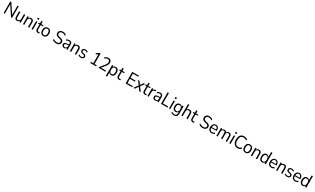

<svg xmlns="http://www.w3.org/2000/svg" viewBox="995 -5337 16637 10150"><g transform="rotate(30 9313.0 -262.5)"><path d="M81.3 0V-705H142.3L548 -99.9H521.8V-705H595.5V0H534.5L128.1 -606.8H154V0Z M898.2 8.9Q848.8 8.9 814.4 -10.5Q779.9 -29.9 762.1 -70.3Q744.4 -110.8 744.4 -171.5V-486.3H821.7V-175.5Q821.7 -131.7 832.3 -105.1Q843 -78.6 864.4 -67.2Q885.7 -55.8 917.1 -55.8Q953.5 -55.8 981.9 -72.9Q1010.2 -90 1027 -121.4Q1043.8 -152.9 1043.8 -195.8V-486.3H1121.2V0H1045.8V-103.7H1056Q1038.3 -51.2 996.8 -21.2Q955.4 8.9 898.2 8.9Z M1261.8 0V-486.3H1337V-385.2H1327.3Q1345 -437.3 1388.1 -466.3Q1431.3 -495.3 1490 -495.3Q1539.9 -495.3 1574.2 -476.2Q1608.4 -457.2 1626.6 -417.5Q1644.7 -377.8 1644.7 -316.1V0H1567.4V-310Q1567.4 -354.7 1556.4 -381Q1545.4 -407.3 1523.4 -419.5Q1501.4 -431.7 1469.7 -431.7Q1432.3 -431.7 1402.3 -414.8Q1372.3 -397.9 1355.8 -366Q1339.2 -334 1339.2 -291.3V0Z M1774.2 -608.7V-696.5H1867.5V-608.7ZM1782.8 0V-486.3H1860.2V0Z M2179.3 8.9Q2100.9 8.9 2061.6 -33.1Q2022.2 -75.2 2022.2 -158.5V-426.3H1936.4V-486.3H2022.2V-635H2099.6V-486.3H2238.7V-426.3H2099.6V-166.3Q2099.6 -110 2120.9 -83.6Q2142.1 -57.2 2189.3 -57.2Q2204.9 -57.2 2219.2 -60.8Q2233.4 -64.5 2244.8 -68.5L2258.8 -9.4Q2246.6 -1.5 2223.5 3.7Q2200.4 8.9 2179.3 8.9Z M2506.5 8.9Q2441.5 8.9 2394.2 -20.9Q2346.9 -50.8 2321.1 -107Q2295.2 -163.2 2295.2 -243.4Q2295.2 -323.6 2321.1 -380.1Q2346.9 -436.6 2394.2 -465.9Q2441.5 -495.3 2506.5 -495.3Q2572.2 -495.3 2619.6 -465.9Q2667 -436.6 2692.8 -380.1Q2718.7 -323.6 2718.7 -243.4Q2718.7 -163.2 2692.8 -107Q2667 -50.8 2619.6 -20.9Q2572.2 8.9 2506.5 8.9ZM2506.5 -54.4Q2568.9 -54.4 2604.6 -101.2Q2640.4 -148 2640.4 -243.9Q2640.4 -340.5 2604.6 -386.7Q2568.9 -432.9 2506.5 -432.9Q2445.6 -432.9 2409.5 -386.7Q2373.5 -340.5 2373.5 -243.9Q2373.5 -148 2409.5 -101.2Q2445.6 -54.4 2506.5 -54.4Z M3286.7 8.9Q3239.5 8.9 3195.7 -0.4Q3151.9 -9.8 3114.9 -27.6Q3077.9 -45.4 3048.2 -71.2L3074.4 -134.8Q3105.7 -110 3138 -93.3Q3170.3 -76.6 3207.6 -68.6Q3244.8 -60.6 3287.2 -60.6Q3367.1 -60.6 3407.5 -92.7Q3447.9 -124.9 3447.9 -182.3Q3447.9 -212.4 3435.5 -234.5Q3423.1 -256.7 3396 -272.1Q3368.8 -287.5 3325.9 -297.6L3231.2 -320.5Q3145.9 -341.5 3103.6 -387Q3061.2 -432.4 3061.2 -507.8Q3061.2 -570.6 3090.9 -616.7Q3120.5 -662.8 3173.8 -688.4Q3227 -713.9 3296.3 -713.9Q3339.5 -713.9 3378.4 -704.8Q3417.3 -695.6 3450.5 -677Q3483.7 -658.3 3509 -631.9L3482.8 -570.7Q3443.1 -608.7 3397.9 -626.7Q3352.6 -644.6 3298.2 -644.6Q3250.1 -644.6 3214.5 -628.5Q3179 -612.3 3159.8 -582.3Q3140.6 -552.3 3140.6 -511.6Q3140.6 -463.8 3167.9 -433.9Q3195.1 -404 3252.9 -389.9L3347.9 -367.2Q3438.5 -345.7 3482.8 -302Q3527 -258.4 3527 -187.3Q3527 -128.5 3497.6 -84.2Q3468.3 -39.9 3414.4 -15.5Q3360.5 8.9 3286.7 8.9Z M3775 8.9Q3729.1 8.9 3693.3 -11.5Q3657.5 -32 3636.9 -66.1Q3616.4 -100.1 3616.4 -140.7Q3616.4 -192.5 3641.2 -223.6Q3666 -254.6 3723.8 -268Q3781.6 -281.3 3878.4 -281.3H3921.3V-229.6H3882.7Q3828 -229.6 3791.3 -225.1Q3754.6 -220.5 3733.2 -210.9Q3711.8 -201.3 3702.6 -184.6Q3693.4 -167.9 3693.4 -143.4Q3693.4 -101.7 3720 -76Q3746.5 -50.4 3789.7 -50.4Q3823.1 -50.4 3850.3 -68.6Q3877.6 -86.8 3893.5 -119.2Q3909.4 -151.5 3909.4 -193.7V-322.9Q3909.4 -381.1 3887.4 -407Q3865.4 -432.9 3814.1 -432.9Q3775.2 -432.9 3737.7 -420.8Q3700.1 -408.6 3660.1 -382L3633.4 -439.3Q3658.1 -456.6 3688.8 -469.3Q3719.5 -482.1 3752.4 -488.7Q3785.2 -495.3 3816.1 -495.3Q3874.1 -495.3 3911.1 -476.1Q3948 -457 3966.1 -417.7Q3984.2 -378.4 3984.2 -317.1V0H3910.9V-111.4H3919.5Q3910.4 -74.3 3890.1 -47.1Q3869.7 -19.9 3840.7 -5.5Q3811.8 8.9 3775 8.9Z M4122.8 0V-486.3H4198V-385.2H4188.3Q4206 -437.3 4249.1 -466.3Q4292.3 -495.3 4351 -495.3Q4400.9 -495.3 4435.2 -476.2Q4469.4 -457.2 4487.6 -417.5Q4505.7 -377.8 4505.7 -316.1V0H4428.4V-310Q4428.4 -354.7 4417.4 -381Q4406.4 -407.3 4384.4 -419.5Q4362.4 -431.7 4330.7 -431.7Q4293.3 -431.7 4263.3 -414.8Q4233.3 -397.9 4216.8 -366Q4200.2 -334 4200.2 -291.3V0Z M4795.3 8.9Q4760.8 8.9 4727.5 1.9Q4694.3 -5.1 4666.8 -17.9Q4639.2 -30.7 4618.5 -49.4L4642.7 -102.8Q4666.9 -85.7 4691.9 -74Q4716.8 -62.4 4742.6 -56.9Q4768.5 -51.4 4795 -51.4Q4845 -51.4 4871.8 -72.1Q4898.7 -92.9 4898.7 -129Q4898.7 -159.6 4880.5 -177.2Q4862.4 -194.8 4825.2 -203.5L4748.7 -220.5Q4691 -233.4 4661.4 -266.3Q4631.9 -299.2 4631.9 -349.3Q4631.9 -394.1 4654 -426.9Q4676.1 -459.6 4715.5 -477.5Q4754.9 -495.3 4806.6 -495.3Q4837 -495.3 4865.5 -488.5Q4893.9 -481.8 4918.9 -469.1Q4943.9 -456.4 4962.3 -436.9L4936.5 -383.3Q4917.9 -400.4 4896.6 -412.2Q4875.3 -424 4853 -430.1Q4830.6 -436.2 4807.1 -436.2Q4759.2 -436.2 4732.1 -414.1Q4704.9 -391.9 4704.9 -352.7Q4704.9 -324.1 4720.9 -305.3Q4737 -286.6 4772.9 -279.2L4849.4 -262.2Q4910.6 -248.8 4940.7 -216.7Q4970.7 -184.5 4970.7 -133.9Q4970.7 -90.4 4949 -58.2Q4927.2 -25.9 4887.8 -8.5Q4848.3 8.9 4795.3 8.9Z M5366.6 0V-67.1H5512.2V-638.5H5550L5392.4 -537.9L5359.9 -596.4L5530.2 -705H5591V-67.1H5727.6V0Z M5886 0V-58.7L6101.7 -321.2Q6130.4 -354.9 6149.7 -388Q6168.9 -421.1 6178.9 -453.8Q6188.8 -486.4 6188.8 -520Q6188.8 -580.8 6156.4 -613.1Q6124 -645.4 6059.7 -645.4Q6011.9 -645.4 5969.7 -626.7Q5927.4 -607.9 5889.8 -570.2L5861.2 -630.5Q5896.8 -669.3 5952.5 -691.6Q6008.3 -713.9 6069.5 -713.9Q6133.7 -713.9 6177.9 -691.9Q6222.1 -669.8 6245.5 -627.7Q6268.9 -585.7 6268.9 -526.8Q6268.9 -493.6 6260.6 -461.6Q6252.2 -429.7 6237.5 -398.4Q6222.8 -367.1 6201.4 -335.8Q6180 -304.5 6153.5 -273.5L5963.6 -45.8L5962.4 -67.1H6293.8V0Z M6421.8 180V-486.3H6498V-373.5H6488.3Q6502.3 -431.3 6544.4 -463.3Q6586.4 -495.3 6648.1 -495.3Q6708.2 -495.3 6751.8 -464.9Q6795.4 -434.6 6819.2 -378.8Q6842.9 -323.1 6842.9 -243.4Q6842.9 -165.7 6819.1 -108.7Q6795.2 -51.8 6752.1 -21.4Q6708.9 8.9 6648.4 8.9Q6586.7 8.9 6544.7 -23.4Q6502.8 -55.8 6488.5 -113.7H6499.2V180ZM6630.6 -54.4Q6693.8 -54.4 6729.2 -102.6Q6764.6 -150.7 6764.6 -243.4Q6764.6 -336.8 6729.2 -384.8Q6693.8 -432.9 6630.6 -432.9Q6568 -432.9 6532.8 -384.7Q6497.7 -336.5 6497.7 -243.4Q6497.7 -150.7 6532.8 -102.6Q6568 -54.4 6630.6 -54.4Z M7131.3 8.9Q7052.9 8.9 7013.6 -33.1Q6974.2 -75.2 6974.2 -158.5V-426.3H6888.4V-486.3H6974.2V-635H7051.6V-486.3H7190.7V-426.3H7051.6V-166.3Q7051.6 -110 7072.9 -83.6Q7094.1 -57.2 7141.3 -57.2Q7156.9 -57.2 7171.2 -60.8Q7185.4 -64.5 7196.8 -68.5L7210.8 -9.4Q7198.6 -1.5 7175.5 3.7Q7152.4 8.9 7131.3 8.9Z M7527.3 0V-705H7931.5V-639.6H7603.7V-390.6H7909.5V-324.9H7603.7V-65.7H7931.5V0Z M7995.4 0 8192.9 -271.7V-231.7L8005.4 -486.3H8097.9L8238.3 -286.9H8209.6L8350.7 -486.3H8440.7L8254.3 -233.7V-268.6L8451.7 0H8359.1L8209.1 -212.7H8235.6L8085.5 0Z M8713.3 8.9Q8634.9 8.9 8595.6 -33.1Q8556.2 -75.2 8556.2 -158.5V-426.3H8470.4V-486.3H8556.2V-635H8633.6V-486.3H8772.7V-426.3H8633.6V-166.3Q8633.6 -110 8654.9 -83.6Q8676.1 -57.2 8723.3 -57.2Q8738.9 -57.2 8753.2 -60.8Q8767.4 -64.5 8778.8 -68.5L8792.8 -9.4Q8780.6 -1.5 8757.5 3.7Q8734.4 8.9 8713.3 8.9Z M8859.8 0V-486.3H8935.3V-374.8H8926.3Q8941.1 -431.7 8978.2 -461.1Q9015.3 -490.6 9079.8 -496.3L9106.6 -498.8L9112.8 -432L9063.9 -427.6Q9003.4 -421.1 8970.8 -384.1Q8938.1 -347.1 8938.1 -282.1V0Z M9328 8.9Q9282.1 8.9 9246.3 -11.5Q9210.5 -32 9189.9 -66.1Q9169.4 -100.1 9169.4 -140.7Q9169.4 -192.5 9194.2 -223.6Q9219 -254.6 9276.8 -268Q9334.6 -281.3 9431.4 -281.3H9474.3V-229.6H9435.7Q9381 -229.6 9344.3 -225.1Q9307.6 -220.5 9286.2 -210.9Q9264.8 -201.3 9255.6 -184.6Q9246.4 -167.9 9246.4 -143.4Q9246.4 -101.7 9273 -76Q9299.5 -50.4 9342.7 -50.4Q9376.1 -50.4 9403.3 -68.6Q9430.6 -86.8 9446.5 -119.2Q9462.4 -151.5 9462.4 -193.7V-322.9Q9462.4 -381.1 9440.4 -407Q9418.4 -432.9 9367.1 -432.9Q9328.2 -432.9 9290.7 -420.8Q9253.1 -408.6 9213.1 -382L9186.4 -439.3Q9211.1 -456.6 9241.8 -469.3Q9272.5 -482.1 9305.4 -488.7Q9338.2 -495.3 9369.1 -495.3Q9427.1 -495.3 9464.1 -476.1Q9501 -457 9519.1 -417.7Q9537.2 -378.4 9537.2 -317.1V0H9463.9V-111.4H9472.5Q9463.4 -74.3 9443.1 -47.1Q9422.7 -19.9 9393.7 -5.5Q9364.8 8.9 9328 8.9Z M9686.3 0V-705H9765.1V-68.7H10086.9V0Z M10166.2 -608.7V-696.5H10259.5V-608.7ZM10174.8 0V-486.3H10252.2V0Z M10587.7 188.9Q10531.2 188.9 10481.3 172.9Q10431.4 156.9 10390.2 126.3L10416.5 70.1Q10444.8 89 10471.6 101.7Q10498.4 114.3 10526.1 120.3Q10553.8 126.3 10583.9 126.3Q10649.5 126.3 10681.3 90.5Q10713 54.6 10713 -16.6V-135.8H10722.3Q10708.5 -77 10665.6 -44.7Q10622.7 -12.5 10562 -12.5Q10501.2 -12.5 10457.3 -41.7Q10413.4 -70.9 10389.8 -125.7Q10366.2 -180.4 10366.2 -254.1Q10366.2 -329.1 10389.8 -382.8Q10413.4 -436.6 10457.4 -465.9Q10501.4 -495.3 10562 -495.3Q10623.4 -495.3 10666 -463Q10708.5 -430.8 10722.1 -372.4H10713V-486.3H10789.2V-25Q10789.2 46.1 10766.5 93.7Q10743.8 141.2 10699.3 165.1Q10654.8 188.9 10587.7 188.9ZM10578.9 -74.8Q10643.1 -74.8 10678.2 -121.9Q10713.3 -168.9 10713.3 -254.1Q10713.3 -340.1 10678.2 -386.5Q10643.1 -432.9 10578.9 -432.9Q10515 -432.9 10479.8 -386.6Q10444.5 -340.3 10444.5 -254.1Q10444.5 -168.7 10479.8 -121.8Q10515 -74.8 10578.9 -74.8Z M10929.8 0V-705H11007.2V-385.2H10996Q11014.4 -437.3 11056.9 -466.3Q11099.3 -495.3 11158 -495.3Q11207.9 -495.3 11242.2 -476.5Q11276.4 -457.6 11294.6 -418Q11312.7 -378.3 11312.7 -316.1V0H11235.4V-310Q11235.4 -354.7 11224.4 -381Q11213.4 -407.3 11191.4 -419.5Q11169.4 -431.7 11137.7 -431.7Q11100.3 -431.7 11070.3 -414.8Q11040.3 -397.9 11023.8 -366Q11007.2 -334 11007.2 -291.3V0Z M11629.3 8.9Q11550.9 8.9 11511.6 -33.1Q11472.2 -75.2 11472.2 -158.5V-426.3H11386.4V-486.3H11472.2V-635H11549.6V-486.3H11688.7V-426.3H11549.6V-166.3Q11549.6 -110 11570.9 -83.6Q11592.1 -57.2 11639.3 -57.2Q11654.9 -57.2 11669.2 -60.8Q11683.4 -64.5 11694.8 -68.5L11708.8 -9.4Q11696.6 -1.5 11673.5 3.7Q11650.4 8.9 11629.3 8.9Z M12229.7 8.9Q12182.5 8.9 12138.7 -0.4Q12094.9 -9.8 12057.9 -27.6Q12020.9 -45.4 11991.2 -71.2L12017.4 -134.8Q12048.7 -110 12081 -93.3Q12113.3 -76.6 12150.6 -68.6Q12187.8 -60.6 12230.2 -60.6Q12310.1 -60.6 12350.5 -92.7Q12390.9 -124.9 12390.9 -182.3Q12390.9 -212.4 12378.5 -234.5Q12366.1 -256.7 12339 -272.1Q12311.8 -287.5 12268.9 -297.6L12174.2 -320.5Q12088.9 -341.5 12046.6 -387Q12004.2 -432.4 12004.2 -507.8Q12004.2 -570.6 12033.9 -616.7Q12063.5 -662.8 12116.8 -688.4Q12170 -713.9 12239.3 -713.9Q12282.5 -713.9 12321.4 -704.8Q12360.3 -695.6 12393.5 -677Q12426.7 -658.3 12452 -631.9L12425.8 -570.7Q12386.1 -608.7 12340.9 -626.7Q12295.6 -644.6 12241.2 -644.6Q12193.1 -644.6 12157.5 -628.5Q12122 -612.3 12102.8 -582.3Q12083.6 -552.3 12083.6 -511.6Q12083.6 -463.8 12110.9 -433.9Q12138.1 -404 12195.9 -389.9L12290.9 -367.2Q12381.5 -345.7 12425.8 -302Q12470 -258.4 12470 -187.3Q12470 -128.5 12440.6 -84.2Q12411.3 -39.9 12357.4 -15.5Q12303.5 8.9 12229.7 8.9Z M12780 8.9Q12709.8 8.9 12658.5 -19.9Q12607.2 -48.7 12579.7 -104.5Q12552.2 -160.3 12552.2 -241.9Q12552.2 -319.9 12579 -376.2Q12605.8 -432.6 12654 -463.9Q12702.2 -495.3 12765.8 -495.3Q12827.1 -495.3 12869.7 -467.8Q12912.3 -440.4 12934.4 -387.6Q12956.6 -334.8 12956.6 -259.7V-226.1H12611.3V-279.2H12905L12890 -265.6Q12890 -352.1 12859 -394.9Q12828.1 -437.7 12767.2 -437.7Q12722.7 -437.7 12691.3 -415.1Q12659.8 -392.5 12643.4 -350.8Q12627 -309.1 12627 -249.9V-239.3Q12627 -176 12644.4 -135.4Q12661.8 -94.8 12696.4 -74.6Q12730.9 -54.4 12780.9 -54.4Q12819.5 -54.4 12855.5 -67.1Q12891.6 -79.8 12923 -108L12950.3 -53.2Q12918 -23.9 12872.8 -7.5Q12827.7 8.9 12780 8.9Z M13068.8 0V-486.3H13144V-385.2H13134.3Q13145.7 -419.3 13167.1 -443.9Q13188.5 -468.5 13218.5 -481.9Q13248.5 -495.3 13286.1 -495.3Q13340.1 -495.3 13375.2 -468.2Q13410.2 -441.2 13422.4 -382.8H13411.4Q13427.3 -434.6 13469.4 -464.9Q13511.5 -495.3 13568.9 -495.3Q13615.8 -495.3 13648.3 -476.5Q13680.7 -457.6 13697.5 -417.7Q13714.3 -377.8 13714.3 -316.1V0H13636.9V-310Q13636.9 -377 13615 -404.4Q13593.1 -431.7 13548.9 -431.7Q13514 -431.7 13486.8 -414.8Q13459.6 -397.9 13444.5 -366Q13429.5 -334 13429.5 -290.4V0H13352.1V-310Q13352.1 -377 13330.2 -404.4Q13308.4 -431.7 13264.6 -431.7Q13229.2 -431.7 13202.8 -414.8Q13176.3 -397.9 13161.3 -366Q13146.2 -334 13146.2 -290.4V0Z M13846.2 -608.7V-696.5H13939.5V-608.7ZM13854.8 0V-486.3H13932.2V0Z M14360.6 8.9Q14264.2 8.9 14197.1 -34.1Q14130.1 -77.2 14095 -158Q14059.9 -238.7 14059.9 -353.2Q14059.9 -467.5 14095 -548.3Q14130.1 -629 14197.3 -671.5Q14264.4 -713.9 14360.6 -713.9Q14427.2 -713.9 14483.2 -692.5Q14539.3 -671.1 14577 -628.9L14548.6 -566.6Q14507.3 -605.9 14462.9 -624.3Q14418.5 -642.8 14363.5 -642.8Q14255 -642.8 14199 -569.4Q14143 -496 14143 -353Q14143 -210.3 14198.9 -136.7Q14254.8 -63.2 14364.5 -63.2Q14418.5 -63.2 14462.9 -81.3Q14507.3 -99.4 14548.3 -139.6L14577 -76.1Q14539 -35.4 14483 -13.2Q14426.9 8.9 14360.6 8.9Z M14841.5 8.9Q14776.5 8.9 14729.2 -20.9Q14681.9 -50.8 14656.1 -107Q14630.2 -163.2 14630.2 -243.4Q14630.2 -323.6 14656.1 -380.1Q14681.9 -436.6 14729.2 -465.9Q14776.5 -495.3 14841.5 -495.3Q14907.2 -495.3 14954.6 -465.9Q15002 -436.6 15027.8 -380.1Q15053.7 -323.6 15053.7 -243.4Q15053.7 -163.2 15027.8 -107Q15002 -50.8 14954.6 -20.9Q14907.2 8.9 14841.5 8.9ZM14841.5 -54.4Q14903.9 -54.4 14939.6 -101.2Q14975.4 -148 14975.4 -243.9Q14975.4 -340.5 14939.6 -386.7Q14903.9 -432.9 14841.5 -432.9Q14780.6 -432.9 14744.5 -386.7Q14708.5 -340.5 14708.5 -243.9Q14708.5 -148 14744.5 -101.2Q14780.6 -54.4 14841.5 -54.4Z M15167.8 0V-486.3H15243V-385.2H15233.3Q15251 -437.3 15294.1 -466.3Q15337.3 -495.3 15396 -495.3Q15445.9 -495.3 15480.2 -476.2Q15514.4 -457.2 15532.6 -417.5Q15550.7 -377.8 15550.7 -316.1V0H15473.4V-310Q15473.4 -354.7 15462.4 -381Q15451.4 -407.3 15429.4 -419.5Q15407.4 -431.7 15375.7 -431.7Q15338.3 -431.7 15308.3 -414.8Q15278.3 -397.9 15261.8 -366Q15245.2 -334 15245.2 -291.3V0Z M15856.7 8.9Q15797.2 8.9 15753.3 -21.4Q15709.4 -51.8 15685.8 -108.7Q15662.2 -165.7 15662.2 -243.4Q15662.2 -323.1 15685.5 -378.8Q15708.9 -434.6 15752.8 -464.9Q15796.7 -495.3 15856.7 -495.3Q15917.4 -495.3 15959.4 -463.5Q16001.4 -431.8 16016.1 -374.4H16005.9V-705H16083.3V0H16007.1V-114.6H16016.4Q16001.8 -55.8 15959.8 -23.4Q15917.7 8.9 15856.7 8.9ZM15873.5 -54.4Q15936.7 -54.4 15972 -102.6Q16007.4 -150.7 16007.4 -243.4Q16007.4 -336.5 15972 -384.7Q15936.7 -432.9 15873.5 -432.9Q15810.8 -432.9 15775.7 -384.8Q15740.5 -336.8 15740.5 -243.4Q15740.5 -150.7 15775.7 -102.6Q15810.8 -54.4 15873.5 -54.4Z M16425 8.9Q16354.8 8.9 16303.5 -19.9Q16252.2 -48.7 16224.7 -104.5Q16197.2 -160.3 16197.2 -241.9Q16197.2 -319.9 16224 -376.2Q16250.8 -432.6 16299 -463.9Q16347.2 -495.3 16410.8 -495.3Q16472.1 -495.3 16514.7 -467.8Q16557.3 -440.4 16579.4 -387.6Q16601.6 -334.8 16601.6 -259.7V-226.1H16256.3V-279.2H16550L16535 -265.6Q16535 -352.1 16504 -394.9Q16473.1 -437.7 16412.2 -437.7Q16367.7 -437.7 16336.3 -415.1Q16304.8 -392.5 16288.4 -350.8Q16272 -309.1 16272 -249.9V-239.3Q16272 -176 16289.4 -135.4Q16306.8 -94.8 16341.4 -74.6Q16375.9 -54.4 16425.9 -54.4Q16464.5 -54.4 16500.5 -67.1Q16536.6 -79.8 16568 -108L16595.3 -53.2Q16563 -23.9 16517.8 -7.5Q16472.7 8.9 16425 8.9Z M16711.8 0V-486.3H16787V-385.2H16777.3Q16795 -437.3 16838.1 -466.3Q16881.3 -495.3 16940 -495.3Q16989.9 -495.3 17024.2 -476.2Q17058.4 -457.2 17076.6 -417.5Q17094.7 -377.8 17094.7 -316.1V0H17017.4V-310Q17017.4 -354.7 17006.4 -381Q16995.4 -407.3 16973.4 -419.5Q16951.4 -431.7 16919.7 -431.7Q16882.3 -431.7 16852.3 -414.8Q16822.3 -397.9 16805.8 -366Q16789.2 -334 16789.2 -291.3V0Z M17384.3 8.9Q17349.8 8.9 17316.5 1.9Q17283.3 -5.1 17255.8 -17.9Q17228.2 -30.7 17207.5 -49.4L17231.7 -102.8Q17255.9 -85.7 17280.9 -74Q17305.8 -62.4 17331.6 -56.9Q17357.5 -51.4 17384 -51.4Q17434 -51.4 17460.8 -72.1Q17487.7 -92.9 17487.7 -129Q17487.7 -159.6 17469.5 -177.2Q17451.4 -194.8 17414.2 -203.5L17337.7 -220.5Q17280 -233.4 17250.4 -266.3Q17220.9 -299.2 17220.9 -349.3Q17220.9 -394.1 17243 -426.9Q17265.1 -459.6 17304.5 -477.5Q17343.9 -495.3 17395.6 -495.3Q17426 -495.3 17454.5 -488.5Q17482.9 -481.8 17507.9 -469.1Q17532.9 -456.4 17551.3 -436.9L17525.5 -383.3Q17506.9 -400.4 17485.6 -412.2Q17464.3 -424 17442 -430.1Q17419.6 -436.2 17396.1 -436.2Q17348.2 -436.2 17321.1 -414.1Q17293.9 -391.9 17293.9 -352.7Q17293.9 -324.1 17309.9 -305.3Q17326 -286.6 17361.9 -279.2L17438.4 -262.2Q17499.6 -248.8 17529.7 -216.7Q17559.7 -184.5 17559.7 -133.9Q17559.7 -90.4 17538 -58.2Q17516.2 -25.9 17476.8 -8.5Q17437.3 8.9 17384.3 8.9Z M17875 8.9Q17804.8 8.9 17753.5 -19.9Q17702.2 -48.7 17674.7 -104.5Q17647.2 -160.3 17647.2 -241.9Q17647.2 -319.9 17674 -376.2Q17700.8 -432.6 17749 -463.9Q17797.2 -495.3 17860.8 -495.3Q17922.1 -495.3 17964.7 -467.8Q18007.3 -440.4 18029.4 -387.6Q18051.6 -334.8 18051.6 -259.7V-226.1H17706.3V-279.2H18000L17985 -265.6Q17985 -352.1 17954 -394.9Q17923.1 -437.7 17862.2 -437.7Q17817.7 -437.7 17786.3 -415.1Q17754.8 -392.5 17738.4 -350.8Q17722 -309.1 17722 -249.9V-239.3Q17722 -176 17739.4 -135.4Q17756.8 -94.8 17791.4 -74.6Q17825.9 -54.4 17875.9 -54.4Q17914.5 -54.4 17950.5 -67.1Q17986.6 -79.8 18018 -108L18045.3 -53.2Q18013 -23.9 17967.8 -7.5Q17922.7 8.9 17875 8.9Z M18329.7 8.9Q18270.2 8.9 18226.3 -21.4Q18182.4 -51.8 18158.8 -108.7Q18135.2 -165.7 18135.2 -243.4Q18135.2 -323.1 18158.5 -378.8Q18181.9 -434.6 18225.8 -464.9Q18269.7 -495.3 18329.7 -495.3Q18390.4 -495.3 18432.4 -463.5Q18474.4 -431.8 18489.1 -374.4H18478.9V-705H18556.3V0H18480.1V-114.6H18489.4Q18474.8 -55.8 18432.8 -23.4Q18390.7 8.9 18329.7 8.9ZM18346.5 -54.4Q18409.7 -54.4 18445 -102.6Q18480.4 -150.7 18480.4 -243.4Q18480.4 -336.5 18445 -384.7Q18409.7 -432.9 18346.5 -432.9Q18283.8 -432.9 18248.7 -384.8Q18213.5 -336.8 18213.5 -243.4Q18213.5 -150.7 18248.7 -102.6Q18283.8 -54.4 18346.5 -54.4Z"/></g></svg>

Font: Nunito Sans 12pt ExtraLight SemiCondensed
Style: Regular
Weight: 200
Width: 4
Version: Version 3.101;gftools[0.9.27]